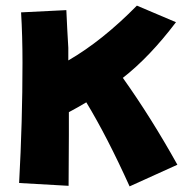

<svg xmlns="http://www.w3.org/2000/svg" viewBox="-20 -587 697 683"><path d="M225 -188V-107L224 74L48 64Q60 -156 60 -364Q60 -459 55 -543L216 -551Q219 -482 223 -417V-372Q344 -442 467 -567L606 -508Q512 -384 417 -310Q518 -168 611 -1L441 76Q361 -101 287 -223Q257 -205 225 -188Z"/></svg>

Font: KN Bobohei
Style: Bold
Weight: 700
Designer: Kingnam Type Foundry
Version: Version 1.710;March 18, 2023